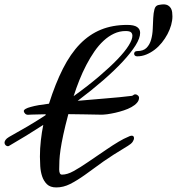

<svg xmlns="http://www.w3.org/2000/svg" viewBox="-41 -822 802 871"><path d="M528.8 -681.2Q501 -681.2 476.1 -669.4Q451.2 -657.7 429 -637.2Q406.7 -616.7 387.2 -588.4Q367.7 -560.1 350.6 -527.3Q333.5 -494.6 319.1 -458.5Q304.7 -422.4 293 -385.7Q358.9 -433.1 408.7 -475.6Q458.5 -518.1 492.2 -553.2Q525.9 -588.4 542.7 -615.5Q559.6 -642.6 559.6 -659.7Q559.6 -669.4 553.5 -675.3Q547.4 -681.2 528.8 -681.2ZM578.1 -393.1Q589.8 -387.2 589.8 -378.9Q589.8 -366.2 580.3 -355.5Q570.8 -344.7 555.4 -336.2Q540 -327.6 520.8 -321.3Q501.5 -314.9 482.2 -310.5Q462.9 -306.2 445.3 -303.7Q425.8 -301.3 416 -301.8Q377.9 -302.7 340.8 -303.2L269 -304.2Q254.4 -249.5 246.1 -210.7Q237.8 -171.9 233.6 -143.3Q229.5 -114.7 228.5 -93.8Q227.5 -72.8 227.5 -53.2Q227.5 -42.5 230.5 -36.1Q233.4 -29.8 240.2 -29.8Q264.2 -29.8 293 -45.9Q322.3 -62 358.4 -86.9L439.5 -142.1Q505.9 -187.5 539.1 -200.7Q541.5 -201.7 548.8 -205.1Q552.7 -206.5 556.2 -206.5Q566.9 -206.5 566.9 -195.3Q566.9 -188 560.5 -178.2Q553.7 -168.9 539.1 -160.2Q464.4 -115.2 428.7 -89.8L345.2 -29.3Q308.1 -2.9 277.3 12.7Q246.1 28.3 214.4 28.3Q187 28.3 171.9 13.7Q157.2 -1 150.1 -22.2Q143.1 -43.5 141.6 -67.9Q140.1 -92.3 140.1 -111.3Q140.1 -148.4 144.3 -185.1Q148.4 -221.7 155.3 -255.4L78.6 -207L0 -160.2Q-2.4 -158.7 -5.4 -158.7Q-10.7 -158.7 -15.6 -163.3Q-20.5 -168 -20.5 -174.8Q-20.5 -180.2 -16.1 -187Q-11.7 -193.8 0 -200.7L86.4 -250Q127.4 -274.4 165.5 -299.3L166.5 -303.7L104 -302.2Q99.1 -302.2 94.7 -301.8Q90.3 -301.3 86.4 -301.3Q78.1 -301.3 73 -306.4Q67.9 -311.5 66.9 -317.9Q66.9 -323.2 75.2 -328.1Q83.5 -333 98.6 -336.9Q113.8 -341.3 134.8 -345Q155.8 -348.6 181.2 -351.6Q210.4 -443.4 244.6 -510.7Q278.8 -578.1 321.5 -622.1Q364.3 -666 417 -687.5Q469.7 -709 536.1 -709Q566.9 -709 580.8 -699.5Q594.7 -689.9 594.7 -672.9Q594.7 -649.4 574 -616.2Q553.2 -583 515.9 -542.7Q478.5 -502.4 426.5 -457.3Q374.5 -412.1 311.5 -364.7Q342.8 -367.7 375 -370.1L438.5 -375.5Q469.7 -377.9 499.8 -380.9Q529.8 -383.8 557.1 -387.2Q562.5 -388.7 564.9 -391.4Q567.4 -394 573.2 -394Q575.2 -394 578.1 -393.1ZM581.1 -590.3Q609.4 -590.3 623.8 -605Q638.2 -619.6 644.5 -642.1Q650.9 -664.6 651.9 -690.9Q652.8 -717.3 654.1 -740.5Q655.3 -763.7 659.7 -780Q664.1 -796.4 677.7 -799.3Q684.1 -800.3 689.5 -801.3Q694.8 -802.2 699.7 -802.2Q713.4 -802.2 721.7 -797.1Q730 -792 734.4 -784.2Q738.8 -776.4 740 -766.6Q741.2 -756.8 741.2 -748Q741.2 -729 735.4 -708.3Q729.5 -687.5 718.8 -667.2Q708 -647 693.4 -628.7Q678.7 -610.4 660.9 -596.7Q643.1 -583 622.8 -574.7Q602.5 -566.4 581.1 -566.4Q574.2 -566.4 570.8 -570.1Q567.4 -573.7 567.4 -578.6Q567.4 -583 570.8 -586.7Q574.2 -590.3 581.1 -590.3Z"/></svg>

Font: Meddon
Style: Regular
Weight: 400
Designer: Vernon Adams
Foundry: Vernon Adams
Version: Version 1.000